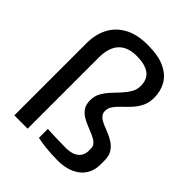

<svg xmlns="http://www.w3.org/2000/svg" viewBox="-216 -891 1021 1021"><g transform="rotate(45 295.0 -380.0)"><path d="M396 7Q348 7 305 2.5Q262 -2 237 -8V-75Q262 -74 298 -72.5Q334 -71 372 -71Q413 -71 435 -83Q457 -95 465 -112Q473 -129 473 -143V-163Q473 -183 459.5 -195.5Q446 -208 425.5 -217Q405 -226 381 -235.5Q357 -245 336 -257.5Q315 -270 301.5 -290Q288 -310 288 -341Q288 -374 302 -399Q316 -424 336.5 -446Q357 -468 377 -489.5Q397 -511 411 -534.5Q425 -558 425 -586Q425 -637 392 -660.5Q359 -684 297 -684Q229 -684 194.5 -646.5Q160 -609 160 -535V0H60V-544Q60 -607 85 -657Q110 -707 162.5 -737Q215 -767 297 -767Q378 -767 427 -743.5Q476 -720 498 -680.5Q520 -641 520 -592Q520 -555 506.5 -527.5Q493 -500 473 -478Q453 -456 432.5 -437Q412 -418 398 -399Q384 -380 384 -358Q384 -338 397.5 -325Q411 -312 432 -303Q453 -294 477 -284.5Q501 -275 521.5 -261Q542 -247 555.5 -225.5Q569 -204 569 -170V-141Q569 -101 554 -72.5Q539 -44 514 -26.5Q489 -9 458 -1Q427 7 396 7Z"/></g></svg>

Font: Exo Thin Medium
Style: Regular
Weight: 500
Version: Version 2.000